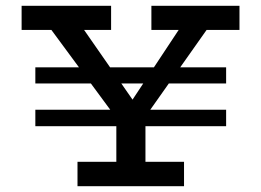

<svg xmlns="http://www.w3.org/2000/svg" viewBox="-20 -640 897 660"><path d="M54.3 -537.2V-620H361.9V-537.2ZM500.4 -537.2V-620H803.2V-537.2ZM403.2 -202.8 133.5 -568.5H247.2L462.2 -259.3L409.9 -258.7L615.7 -569.6H713.1L454.3 -202.8ZM101.5 -353.1V-408.5H757.3V-353.1ZM101.5 -206.2V-262.7H757.3V-206.2ZM379.9 -22V-263.7H480V-22ZM246.4 0V-83.8H612.6V0Z"/></svg>

Font: BioRhyme ExtraBold
Style: Regular
Weight: 800
Designer: Aoife Mooney
Foundry: Aoife Mooney Type
Version: Version 1.600;gftools[0.9.33]